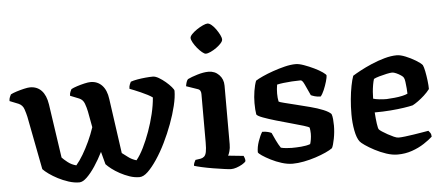

<svg xmlns="http://www.w3.org/2000/svg" viewBox="-57 -857 2242 970"><g transform="rotate(-5 1064.0 -371.5)"><path d="M309 0Q283 0 255 -9Q227 -18 202 -31Q177 -44 157.5 -58Q138 -72 128 -83L76 -353Q72 -371 65 -392Q58 -413 38 -422L-7 -440Q-7 -452 -3 -460.5Q1 -469 3 -473Q14 -479 33 -485Q52 -491 71.5 -495.5Q91 -500 102 -500Q138 -500 160.5 -476Q183 -452 190 -406L230 -133Q239 -123 258 -108Q277 -93 301 -87Q319 -108 336.5 -137.5Q354 -167 370 -201.5Q386 -236 398 -272L383 -353Q379 -373 371.5 -393.5Q364 -414 345 -422L300 -440Q300 -452 304 -460.5Q308 -469 310 -473Q321 -479 339.5 -485Q358 -491 377.5 -495.5Q397 -500 409 -500Q444 -500 467 -476Q490 -452 496 -406L535 -129Q545 -122 563.5 -107.5Q582 -93 606 -86Q625 -109 643 -145.5Q661 -182 676.5 -225Q692 -268 702.5 -312Q713 -356 716 -395Q707 -402 691.5 -410Q676 -418 658 -426Q640 -434 625 -440Q610 -446 602 -449Q602 -462 606 -471Q610 -480 612 -484Q626 -489 646 -492.5Q666 -496 687.5 -498Q709 -500 725 -500Q738 -500 755 -490Q772 -480 788.5 -466Q805 -452 816.5 -438.5Q828 -425 828 -419Q828 -387 817.5 -343.5Q807 -300 789.5 -253Q772 -206 750 -161Q728 -116 703.5 -79.5Q679 -43 656.5 -21.5Q634 0 614 0Q589 0 564 -8.5Q539 -17 516 -29.5Q493 -42 475.5 -55.5Q458 -69 448 -80L431 -144Q412 -106 390 -73Q368 -40 347 -20Q326 0 309 0Z M1079 0Q1070 0 1044.5 -3.5Q1019 -7 988.5 -12Q958 -17 931.5 -23Q905 -29 893 -33Q893 -41 896.5 -49Q900 -57 903 -62L930 -66Q940 -68 947.5 -74.5Q955 -81 958.5 -97Q962 -113 962 -146V-391Q962 -400 958.5 -407Q955 -414 946 -417L888 -437Q890 -449 893 -458Q896 -467 901 -472Q919 -481 950.5 -490.5Q982 -500 1007 -500Q1039 -500 1060.5 -478Q1082 -456 1082 -423V-126Q1082 -106 1077.5 -90.5Q1073 -75 1069 -69L1147 -61Q1149 -57 1151.5 -50Q1154 -43 1154 -34Q1149 -26 1135 -18Q1121 -10 1106 -5Q1091 0 1079 0ZM1002 -592Q995 -592 983 -602Q971 -612 959.5 -626Q948 -640 940 -654.5Q932 -669 932 -678Q932 -686 942.5 -697Q953 -708 968.5 -718.5Q984 -729 999.5 -736Q1015 -743 1023 -743Q1032 -743 1043.5 -733.5Q1055 -724 1065.5 -709Q1076 -694 1083 -680Q1090 -666 1090 -656Q1090 -648 1080 -637Q1070 -626 1056 -616Q1042 -606 1027 -599Q1012 -592 1002 -592Z M1391 0Q1365 0 1336 -9Q1307 -18 1281.5 -31Q1256 -44 1239 -55.5Q1222 -67 1220 -73Q1220 -99 1230 -128Q1240 -157 1251 -174Q1268 -174 1280.5 -170.5Q1293 -167 1298 -164Q1304 -150 1315.5 -126Q1327 -102 1338 -86Q1349 -83 1365 -81.5Q1381 -80 1393 -80Q1415 -80 1441 -82Q1467 -84 1487 -91Q1490 -99 1492.5 -114Q1495 -129 1495 -143Q1495 -151 1494 -160Q1493 -169 1492 -174Q1489 -178 1463 -186Q1437 -194 1400 -204Q1363 -214 1325.5 -225Q1288 -236 1261 -246Q1234 -256 1229 -264Q1227 -275 1226 -290Q1225 -305 1225 -322Q1225 -352 1230 -383Q1235 -414 1243 -434Q1255 -442 1279 -453Q1303 -464 1333 -474.5Q1363 -485 1393.5 -492.5Q1424 -500 1449 -500Q1466 -500 1491 -491Q1516 -482 1541 -470Q1566 -458 1583 -446Q1600 -434 1600 -429Q1600 -420 1594 -399Q1588 -378 1579 -357Q1570 -336 1561 -326Q1544 -326 1531 -330Q1518 -334 1512 -337Q1497 -369 1486.5 -392.5Q1476 -416 1467 -416Q1447 -416 1423 -414.5Q1399 -413 1379 -410.5Q1359 -408 1347 -405Q1345 -395 1344 -382.5Q1343 -370 1343 -360Q1343 -348 1344 -338Q1345 -328 1347 -319Q1351 -316 1375 -310Q1399 -304 1433.5 -295.5Q1468 -287 1504.5 -277.5Q1541 -268 1569 -256.5Q1597 -245 1608 -233Q1612 -223 1613.5 -206.5Q1615 -190 1615 -174Q1615 -141 1608.5 -107.5Q1602 -74 1595 -61Q1583 -52 1560 -41.5Q1537 -31 1508 -21.5Q1479 -12 1448 -6Q1417 0 1391 0Z M1923 0Q1896 0 1866 -10Q1836 -20 1808.5 -34.5Q1781 -49 1761.5 -62.5Q1742 -76 1737 -83Q1723 -101 1715.5 -140Q1708 -179 1708 -222Q1708 -262 1711.5 -299Q1715 -336 1721 -366.5Q1727 -397 1734 -416Q1748 -425 1774 -439Q1800 -453 1832.5 -467Q1865 -481 1899 -490.5Q1933 -500 1962 -500Q1980 -500 2006 -489.5Q2032 -479 2056 -464.5Q2080 -450 2089 -439Q2094 -429 2098.5 -406.5Q2103 -384 2106 -359Q2109 -334 2109 -316Q2097 -300 2080.5 -285Q2064 -270 2048 -258.5Q2032 -247 2020 -241Q2004 -237 1974 -232.5Q1944 -228 1906 -225Q1868 -222 1826 -222Q1828 -190 1831.5 -165Q1835 -140 1839 -135Q1842 -131 1854 -123Q1866 -115 1881.5 -106.5Q1897 -98 1911.5 -91.5Q1926 -85 1935 -85Q1948 -85 1968.5 -87.5Q1989 -90 2012 -93.5Q2035 -97 2055.5 -100.5Q2076 -104 2088 -106Q2092 -102 2097 -94.5Q2102 -87 2102 -75Q2086 -60 2058.5 -42Q2031 -24 1996.5 -12Q1962 0 1923 0ZM1892 -284Q1911 -285 1932 -287Q1953 -289 1971 -293Q1989 -297 1999 -302Q1999 -313 1997.5 -329.5Q1996 -346 1994 -362Q1992 -378 1988 -384Q1986 -389 1975 -396.5Q1964 -404 1951.5 -409.5Q1939 -415 1931 -415Q1922 -415 1903 -411Q1884 -407 1865 -401.5Q1846 -396 1837 -391Q1833 -379 1830 -361.5Q1827 -344 1825.5 -326Q1824 -308 1824 -292Q1836 -288 1855.5 -286Q1875 -284 1892 -284Z"/></g></svg>

Font: Texturina Medium 12pt SemiBold
Style: Regular
Weight: 600
Version: Version 1.002